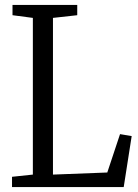

<svg xmlns="http://www.w3.org/2000/svg" viewBox="-20 -763 564 783"><path d="M29 0V-42L114 -51V-690L31 -701V-743H295V-701L196 -690V-51L417.5 -59.5L469.5 -216L517 -208L484.5 0Z"/></svg>

Font: Merriweather 24pt SemiCondensed Light
Style: Regular
Weight: 300
Width: 4
Designer: Eben Sorkin
Foundry: Eben Sorkin
Version: Version 2.100